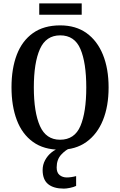

<svg xmlns="http://www.w3.org/2000/svg" viewBox="-20 -875 710 1135"><path d="M335 10Q239 10 175 -36Q111 -82 79.5 -165Q48 -248 48 -359Q48 -470 79.5 -552Q111 -634 175 -679.5Q239 -725 336 -725Q428 -725 491.5 -679.5Q555 -634 588.5 -551.5Q622 -469 622 -358Q622 -247 588.5 -164.5Q555 -82 491 -36Q427 10 335 10ZM335 -49Q421 -49 455.5 -130.5Q490 -212 490 -358Q490 -504 455.5 -585Q421 -666 336 -666Q252 -666 216 -585Q180 -504 180 -358Q180 -212 216 -130.5Q252 -49 335 -49ZM358 240Q297 240 264.5 213.5Q232 187 232 130Q232 99 246.5 72Q261 45 284.5 26Q308 7 334 0H396Q369 10 342 39Q315 68 315 115Q315 146 332.5 160Q350 174 375 174Q387 174 401 172Q415 170 430 166V224Q416 231 394 235.5Q372 240 358 240ZM212 -788V-855H463V-788Z"/></svg>

Font: Noto Serif Condensed SemiBold
Style: Regular
Weight: 600
Width: 3
Designer: Monotype Design Team
Foundry: Monotype Imaging Inc.
Version: Version 2.013